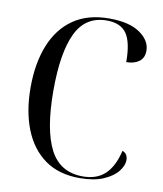

<svg xmlns="http://www.w3.org/2000/svg" viewBox="-83 -791 736 868"><g transform="rotate(10 285.5 -357.0)"><path d="M341 10Q245 10 181 -36Q117 -82 84.5 -164.5Q52 -247 52 -356Q52 -466 85 -549Q118 -632 184 -678Q250 -724 349 -724Q441 -724 490 -690Q539 -656 539 -609Q539 -576 516.5 -559.5Q494 -543 458 -543Q458 -634 430.5 -673.5Q403 -713 340 -713Q242 -713 199 -623.5Q156 -534 156 -360Q156 -181 202.5 -90.5Q249 0 354 0Q418 0 456 -36Q494 -72 511 -145Q525 -140 530.5 -129.5Q536 -119 536 -107Q536 -82 515 -55Q494 -28 450.5 -9Q407 10 341 10Z"/></g></svg>

Font: Noto Serif Display SemiCondensed
Style: Regular
Weight: 400
Width: 4
Designer: Monotype Design Team
Foundry: Monotype Imaging Inc.
Version: Version 2.009